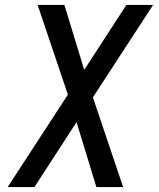

<svg xmlns="http://www.w3.org/2000/svg" viewBox="-20 -755 640 775"><path d="M11 0 254 -373 132 -735H240L320 -473L490 -735H598L355 -362L477 0H369L289 -262L119 0Z"/></svg>

Font: Iosevka Aile Medium
Style: Italic
Weight: 500
Italic angle: -9°
Designer: Belleve Invis
Foundry: Belleve Invis
Version: Version 31.1.0; ttfautohint (v1.8.4)